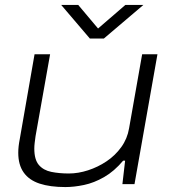

<svg xmlns="http://www.w3.org/2000/svg" viewBox="-20 -746 694 778"><path d="M245 12Q183 12 140.5 -2Q98 -16 76 -47Q54 -78 54 -127Q54 -140 55.5 -153.5Q57 -167 60 -182L120 -526H183L124 -194Q122 -180 120.5 -167Q119 -154 119 -144Q119 -99 137.5 -77.5Q156 -56 188 -49.5Q220 -43 259 -43Q297 -43 337 -56Q377 -69 412 -92.5Q447 -116 471.5 -150Q496 -184 503 -226L556 -526H618L525 0H476L487 -95H479Q443 -52 402 -28.5Q361 -5 320.5 3.5Q280 12 245 12ZM561 -726 401 -590H344L228 -726H297L387 -619H364L488 -726Z"/></svg>

Font: Archivo Expanded ExtraLight
Style: Italic
Weight: 250
Width: 7
Italic angle: -10°
Designer: Hector Gatti
Foundry: Omnibus-Type
Version: Version 2.001